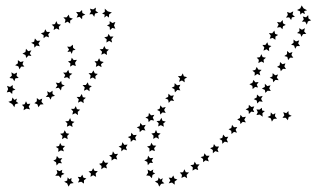

<svg xmlns="http://www.w3.org/2000/svg" viewBox="-20 -590 1169 709"><path d="M1057 -162 1046 -158 1043 -146 1035 -155H1023L1030 -164L1026 -176L1037 -172L1045 -180L1046 -168ZM1003 -152 991 -151 984 -141 980 -153 968 -158 979 -163 980 -175 988 -167 997 -172 995 -161ZM950 -159 939 -167 927 -165 932 -176 927 -186 938 -185 947 -192 948 -182 958 -180 949 -172ZM913 -261 912 -273 901 -279 912 -284 916 -295 923 -286 935 -287 928 -277 933 -267 922 -269ZM920 -310 921 -322 912 -329 923 -332 928 -343 934 -333 946 -332 938 -324 941 -312 930 -317ZM934 -357 936 -369 928 -377 940 -379 945 -390 950 -379 962 -377 953 -369 955 -358 945 -363ZM953 -403 956 -415 949 -424H960L967 -434L971 -423L982 -420L973 -413L974 -401L964 -408ZM976 -447 980 -458 973 -468 985 -467 993 -477 996 -465 1007 -461 997 -455V-443L987 -450ZM1003 -488 1009 -499 1003 -509 1015 -507 1024 -516 1025 -504 1035 -498 1025 -493 1023 -482 1015 -490ZM1036 -525 1043 -535 1040 -546 1051 -542 1063 -548 1060 -536 1069 -528 1058 -526 1055 -516 1048 -526ZM1077 -553 1089 -559 1094 -570 1101 -559 1114 -552 1103 -549 1106 -538 1096 -543 1089 -536 1088 -548ZM1118 -534 1119 -522 1129 -515 1117 -511 1113 -499 1107 -510H1095L1102 -519L1098 -529L1110 -526ZM1106 -486 1103 -474 1111 -465 1099 -464 1093 -454 1089 -465 1077 -468 1086 -475 1085 -486 1095 -480ZM1085 -441 1081 -430 1088 -420H1076L1070 -410L1066 -422L1055 -425L1064 -432V-444L1073 -437ZM1060 -398 1056 -387 1063 -377H1051L1044 -368L1041 -380L1030 -383L1040 -390V-402L1049 -394ZM1034 -356 1030 -345 1036 -335 1025 -336 1017 -327 1014 -338 1003 -343 1013 -349 1014 -361 1023 -353ZM1007 -315 1002 -304 1009 -294 997 -295 989 -286 987 -298 976 -303 986 -308 987 -320 996 -312ZM979 -275 974 -264 980 -254 968 -255 960 -247 958 -258 947 -263 958 -269V-281L967 -272ZM950 -236 944 -225 950 -214 938 -216 930 -208 928 -219 917 -224 928 -230 929 -241 938 -233ZM919 -197 914 -186 919 -176 908 -178 899 -169 898 -181 887 -186 898 -192 899 -203 908 -195ZM888 -159 882 -148 888 -138 876 -140 868 -132 866 -143 856 -149 866 -154 868 -166 876 -157ZM856 -121 850 -111 855 -100 844 -103 835 -95 834 -107 824 -113 834 -117 837 -129 844 -120ZM823 -85 817 -75 822 -64 810 -67 801 -59 800 -71 790 -77 801 -81 804 -93 812 -84ZM789 -49 783 -39 787 -28 775 -32 766 -24V-36L756 -43L767 -47L770 -58L777 -49ZM754 -15 747 -5 751 6 739 2 730 9V-3L721 -10L732 -13L735 -24L742 -15ZM717 17 709 27 712 38 701 34 691 40 692 28 683 20 695 18 699 7 705 17ZM678 47 669 56 671 68 661 62 650 67 652 56 644 47 656 46 661 35 666 46ZM635 73 625 80V92L615 84L603 87L609 76L603 66L614 67L620 58L624 69ZM587 87 575 89 568 99 563 87 552 80 563 76 566 65 572 73 581 68 578 79ZM541 68 532 59 520 58 527 48 525 36 536 42 546 36 544 46 553 50 543 56ZM526 20 524 8 513 2 524 -3 527 -15 534 -6 546 -7 540 3 545 12 534 11ZM532 -30V-42L523 -49L535 -52L539 -63L545 -53L557 -52L549 -43L552 -32L541 -36ZM546 -77 547 -89 539 -97 551 -99 556 -110 561 -99 573 -97 564 -89 567 -77 556 -83ZM564 -123 566 -135 558 -143 570 -144 576 -155 580 -144 592 -141 583 -134 585 -122 574 -128ZM641 -288 645 -300 637 -309H649L655 -319L659 -308L671 -305L661 -298L662 -286L652 -293ZM646 -277 641 -266 646 -256 635 -258 626 -249 624 -261 614 -266 624 -271 625 -283 634 -275ZM622 -238 617 -227 623 -217 611 -219 603 -210 601 -222 590 -227 601 -232 602 -244 611 -236ZM592 -195 586 -184 592 -173 580 -175 572 -167 570 -179 560 -184 570 -189 572 -201 580 -192ZM550 -166 544 -156 549 -145 537 -147 529 -139 527 -151 517 -156 528 -161 530 -173 538 -164ZM518 -129 512 -118 517 -108 505 -110 496 -102 495 -114 485 -120 496 -124 498 -136 506 -127ZM485 -92 479 -82 483 -71 472 -74 463 -66 462 -78 452 -84 463 -88 465 -100 473 -91ZM451 -56 445 -46 449 -35 437 -39 428 -31V-43L418 -49L429 -53L432 -65L439 -55ZM416 -22 409 -12 413 -1 402 -4 392 3V-9L383 -16L394 -19L397 -31L404 -21ZM380 11 372 21 375 32 364 28 354 35 355 23 346 15 357 12 361 1 368 11ZM341 42 333 51 335 63 324 57 314 63 316 51 307 43 319 41 324 31 329 41ZM299 69 290 76V88L280 81L268 84L273 73L267 63L278 64L284 55L288 66ZM252 86 240 88 233 99 228 87 217 81 228 77 230 65 236 72 244 67 243 78ZM205 68 197 59H184L192 49L189 37L200 42L210 37L208 47L218 52L207 57ZM189 21 187 9 177 3 187 -2 190 -14 198 -5 210 -6 203 4 209 13 197 12ZM195 -29 196 -41 186 -48 198 -51 202 -62 208 -52 220 -51 212 -42 216 -31 205 -35ZM209 -76 211 -88 202 -96 214 -98 219 -109 225 -98 236 -96 228 -88 230 -76 219 -82ZM227 -122 229 -134 221 -142 233 -143 239 -154 243 -143 255 -140 246 -133 248 -121 238 -127ZM247 -167 250 -179 242 -188H254L260 -198L264 -187L276 -185L267 -177L268 -165L258 -172ZM268 -211 271 -223 263 -232H275L282 -243L286 -231L297 -229L288 -221L289 -209L279 -216ZM290 -255 293 -267 285 -276H297L304 -286L308 -275L319 -272L310 -265L311 -253L301 -260ZM312 -299 315 -311 307 -320H319L325 -330L330 -319L341 -317L332 -309L333 -297L323 -304ZM334 -343 336 -355 329 -364H340L346 -375L351 -364L363 -361L353 -353L355 -342L344 -348ZM354 -388 357 -399 348 -408 360 -409 365 -420 371 -409 382 -407 374 -399 375 -387 365 -393ZM373 -433 374 -445 365 -452 377 -455 381 -465 387 -455H399L391 -445L394 -433L383 -439ZM386 -479 385 -491 375 -496 385 -501V-512L395 -505L406 -509L401 -496L406 -484L395 -487ZM382 -525 374 -532 365 -525 367 -536 357 -540 367 -546V-558L378 -548L393 -544L383 -537ZM343 -543 331 -540 328 -528 321 -538 310 -537 316 -547 312 -558 324 -555 334 -562 333 -550ZM295 -536 284 -531 283 -519 274 -528 263 -525 268 -536 261 -546 274 -545 283 -553 284 -542ZM249 -521 239 -514V-503L230 -510L219 -505L222 -517L214 -526H226L234 -536L237 -525ZM205 -499 197 -491 199 -480 188 -485 178 -479 180 -491 171 -499 183 -501 188 -512 193 -501ZM165 -472 158 -463 161 -452 150 -456 141 -449V-460L131 -467L143 -471L147 -482L153 -472ZM129 -440 122 -430 127 -419 115 -422 107 -414 106 -426 95 -432 106 -436 109 -448 117 -439ZM96 -404 90 -393 96 -383 85 -385 77 -376 74 -387 63 -392 74 -398 76 -410 84 -401ZM67 -364 63 -353 70 -344H58L52 -334L48 -345L36 -349L46 -356V-368L56 -361ZM43 -322 41 -310 49 -302 37 -301 33 -290 27 -300 15 -302 24 -311 22 -323 32 -317ZM27 -276V-265L37 -259L26 -255L25 -243L16 -251L5 -249L10 -261L6 -273L17 -269ZM26 -230 33 -221 43 -226 39 -216 48 -209 36 -205 33 -194 25 -206 11 -214 23 -218ZM61 -203 71 -205 76 -216 81 -206 92 -207 86 -196 91 -186 78 -189 67 -183 69 -195ZM107 -209 116 -216V-228L125 -221L136 -226L133 -214L141 -205L129 -204L122 -194L118 -205ZM149 -232 157 -241 154 -253 164 -248 174 -255V-243L183 -236L171 -233L167 -222L161 -232ZM185 -264 192 -274 186 -285 198 -283 206 -291 208 -279 219 -274 208 -269 205 -256 197 -266ZM216 -302 221 -313 213 -322H225L232 -332L236 -320L247 -318L237 -310V-298L228 -305ZM239 -344 240 -356 231 -363 242 -366 245 -377 252 -368 264 -369 257 -358 260 -346 249 -350ZM245 -391 240 -400 229 -398 235 -407 228 -418 239 -417 249 -425 250 -413 259 -406 249 -404Z"/></svg>

Font: Santa christmas start
Style: Regular
Weight: 400
Designer: MUHAMMAD YONI
Version: Version 001.000